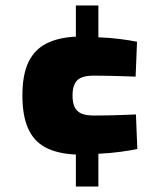

<svg xmlns="http://www.w3.org/2000/svg" viewBox="-20 -602 594 703"><path d="M257.8 81.1V-36.2Q189.8 -39.1 146.5 -62.2Q103.2 -85.3 82.6 -132.3Q62 -179.2 62 -252.2Q62 -328.5 84.3 -374.7Q106.6 -420.9 150.3 -442.9Q194.1 -464.9 257.8 -467.8V-582.1H340.2V-465.4Q382.5 -464 421.1 -458.9Q459.7 -453.8 481.7 -449.1L476.6 -321.5Q459.5 -322 431.3 -323Q403.2 -324 373.9 -324.5Q344.6 -325 323.1 -325Q279.5 -325 262.6 -307.8Q245.6 -290.5 245.6 -252.2Q245.6 -226.8 253 -210.6Q260.4 -194.3 277.4 -186.6Q294.3 -179 323.5 -179Q346.4 -179 374.3 -179.5Q402.3 -180 430.1 -181Q457.9 -182 477.7 -183L482.8 -56.4Q461.5 -51.7 422.9 -46.4Q384.3 -41 340.2 -39V81.1Z"/></svg>

Font: Titillium Web SemiBold
Style: Regular
Weight: 600
Designer: Mohamed Gaber, Accademia di Belle Arti di Urbino
Foundry: Kief Type Foundry, Accademia di Belle Arti di Urbino
Version: Version 3.000; ttfautohint (v1.8.4)